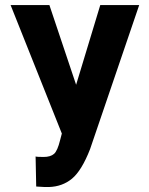

<svg xmlns="http://www.w3.org/2000/svg" viewBox="-20 -731 591 761"><path d="M281.7 -395 377.4 -710.9H531.7L336.9 -139.6Q303.7 -54.7 265.4 -22.9Q227.1 8.8 173.3 10.3H157.7L123.5 8.3L121.1 -110.8Q126 -108.9 152.8 -108.9Q180.2 -108.9 194.1 -121.1Q208 -133.3 218.3 -175.8L225.1 -201.7L22 -710.9H175.8Z"/></svg>

Font: Roboto Condensed
Style: Bold
Weight: 700
Designer: Google
Version: Version 2.134; 2016